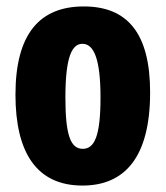

<svg xmlns="http://www.w3.org/2000/svg" viewBox="-20 -562 514 596"><path d="M236 14C368 14 446 -75 446 -275C446 -457 377 -542 240 -542C104 -542 28 -458 28 -268C28 -88 94 14 236 14ZM237 -100C200 -100 183 -140 183 -259C183 -390 205 -426 236 -426C272 -426 292 -377 292 -259C292 -139 273 -100 237 -100Z"/></svg>

Font: Bricolage Grotesque 10pt Condensed ExtraBold
Style: Regular
Weight: 800
Width: 3
Designer: Mathieu Triay
Foundry: Atelier Triay
Version: Version 1.000;gftools[0.9.29]